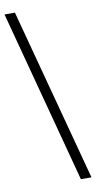

<svg xmlns="http://www.w3.org/2000/svg" viewBox="-97 -801 483 964"><g transform="rotate(-10 144.0 -319.5)"><path d="M234 121 0 -760H53L288 121Z"/></g></svg>

Font: Noto Serif Hentaigana EL
Style: Regular
Weight: 400
Designer: Kazuhiro Yamada
Foundry: nipponia
Version: Version 1.000